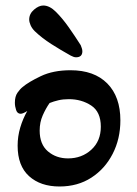

<svg xmlns="http://www.w3.org/2000/svg" viewBox="-20 -664 496 697"><path d="M196 13Q127 13 85.5 -24.5Q44 -62 44 -135Q44 -169 53.5 -201Q63 -233 79 -261Q63 -251 55 -251Q43 -251 38.5 -264.5Q34 -278 34 -291Q34 -314 43.5 -327.5Q53 -341 62 -348Q83 -366 128 -387.5Q173 -409 236 -409Q322 -409 369.5 -361Q417 -313 417 -227Q417 -160 389 -105.5Q361 -51 311.5 -19Q262 13 196 13ZM227 -89Q277 -89 311.5 -120.5Q346 -152 346 -204Q346 -258 311 -281Q276 -304 230 -304Q209 -304 192 -300Q175 -296 160 -290Q146 -270 135 -245Q124 -220 124 -190Q124 -140 154 -114.5Q184 -89 227 -89ZM256 -456Q248 -456 237 -462Q201 -482 166.5 -504Q132 -526 106 -551Q96 -561 91 -572.5Q86 -584 86 -593Q86 -614 103.5 -629Q121 -644 137 -644Q160 -644 183 -621Q207 -597 229.5 -565Q252 -533 273 -500Q275 -495 277 -489Q279 -483 279 -478Q279 -456 256 -456Z"/></svg>

Font: Akaya Kanadaka
Style: Regular
Weight: 400
Designer: Vaishnavi Murthy Yerkadithaya, Juan Luis Blanco Aristondo
Version: Version 1.002; ttfautohint (v1.8.3)